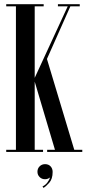

<svg xmlns="http://www.w3.org/2000/svg" viewBox="-20 -720 422 910"><path d="M9.5 0V-10H55.5V-690H9.5V-700H187V-690H144.5V-351L301 -690H254.5V-700H358V-690H313.5L202.5 -440.5L332 -10H370V0H203.5V-10H240.5L144.5 -333V-10H184V0ZM186 170.5 181.5 163.5Q195 157.5 204.2 145.5Q213.5 133.5 217 121Q206.5 129.5 193.5 129.5Q178 129.5 167.8 119.2Q157.5 109 157.5 94Q157.5 78.5 168 68.2Q178.5 58 193.5 58Q210 58 219.8 68.5Q229.5 79 229.5 95Q229.5 128.5 213.2 146.5Q197 164.5 186 170.5Z"/></svg>

Font: Imbue 100pt Medium
Style: Regular
Weight: 500
Designer: Tyler Finck
Foundry: Etcetera Type Company
Version: Version 1.102; ttfautohint (v1.8.3)